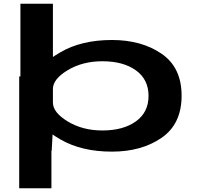

<svg xmlns="http://www.w3.org/2000/svg" viewBox="-20 -805 1062 1025"><path d="M82.5 200H254.5V-397H82.5ZM89 0H256L262.5 -120.5V-785H89ZM577.5 4.5Q735.5 4.5 842.5 -69.2Q949.5 -143 949.5 -294Q949.5 -445 842.5 -518.2Q735.5 -591.5 577.5 -591.5Q415 -591.5 303 -526.2Q191 -461 191 -417.5L262.5 -330Q262.5 -383 341.8 -430.5Q421 -478 526.5 -478Q638 -478 705.5 -429.5Q773 -381 773 -293Q773 -205.5 705.5 -157Q638 -108.5 526.5 -108.5Q421 -108.5 341.8 -156.5Q262.5 -204.5 262.5 -257.5L191 -169Q191 -125.5 303 -60.5Q415 4.5 577.5 4.5Z"/></svg>

Font: Anybody ExtraExpanded SemiBold
Style: Regular
Weight: 600
Width: 8
Version: Version 1.113;gftools[0.9.25]